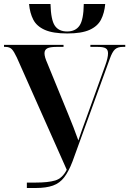

<svg xmlns="http://www.w3.org/2000/svg" viewBox="-20 -938 645 958"><path d="M316 -771Q244 -771 203.5 -789Q163 -807 146 -840Q129 -873 125 -918H232Q234 -839 253.5 -810Q273 -781 315 -781Q357 -781 377 -810.5Q397 -840 398 -918H505Q501 -873 484 -840Q467 -807 427 -789Q387 -771 316 -771ZM114 0V-27H157Q220 -27 255.5 -37.5Q291 -48 313 -91L64 -651Q50 -681 39 -692.5Q28 -704 7 -704H0V-714H297V-704H261Q229 -704 215.5 -696.5Q202 -689 202 -672Q202 -654 216 -623L320 -369Q334 -335 346.5 -303Q359 -271 371 -237Q389 -291 407 -339L505 -611Q519 -649 519 -672Q519 -690 507.5 -697Q496 -704 469 -704H431V-714H605V-704H592Q567 -704 553.5 -691.5Q540 -679 528 -645L342 -133Q323 -83 300.5 -53.5Q278 -24 244 -12Q210 0 159 0Z"/></svg>

Font: Noto Serif Display Condensed
Style: Bold
Weight: 700
Width: 3
Designer: Monotype Design Team
Foundry: Monotype Imaging Inc.
Version: Version 2.009